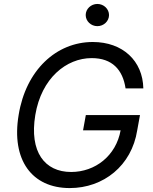

<svg xmlns="http://www.w3.org/2000/svg" viewBox="-20 -952 783 982"><path d="M622.2 -500H713.1C710.2 -640.6 608 -737.2 454.5 -737.2C268.5 -737.2 112.2 -593.8 75.3 -363.6C36.9 -133.5 143.5 9.9 336.6 9.9C509.9 9.9 653.4 -105.1 681.8 -285.5L696 -363.6H419L404.8 -285.5H596.9C573.5 -155.2 467 -72.4 343.8 -72.4C208.8 -72.4 129.3 -174.7 160.5 -363.6C191.8 -552.6 319.6 -654.8 448.9 -654.8C554 -654.8 608 -595.2 622.2 -500ZM418.3 -875C418.3 -843.8 445.3 -818.2 478 -818.2C510.7 -818.2 537.6 -843.8 537.6 -875C537.6 -906.2 510.7 -931.8 478 -931.8C445.3 -931.8 418.3 -906.2 418.3 -875Z"/></svg>

Font: Margiela Sans
Style: Italic
Weight: 400
Italic angle: -9.39999°
Designer: Stefan Endress, Andreas Faust
Version: Version 1.100;FEAKit 1.0